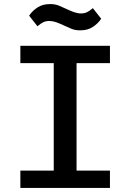

<svg xmlns="http://www.w3.org/2000/svg" viewBox="-20 -923 640 943"><path d="M80 0V-85H244V-613H80V-698H520V-613H356V-85H520V0ZM296 -797Q273 -808 255.5 -814Q238 -820 222 -820Q205 -820 192 -813.5Q179 -807 164 -794L123 -846Q138 -869 163.5 -886Q189 -903 226 -903Q251 -903 269 -895.5Q287 -888 304 -880Q327 -869 344.5 -863Q362 -857 378 -857Q395 -857 408 -863.5Q421 -870 436 -883L477 -831Q462 -808 436.5 -791Q411 -774 374 -774Q349 -774 331 -781.5Q313 -789 296 -797Z"/></svg>

Font: IBM Plaex Mono Medium
Style: Regular
Weight: 500
Designer: Mike Abbink, Paul van der Laan, Pieter van Rosmalen
Foundry: Bold Monday
Version: Version 2.003